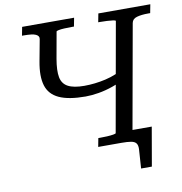

<svg xmlns="http://www.w3.org/2000/svg" viewBox="-92 -796 985 1037"><g transform="rotate(-10 400.5 -277.5)"><path d="M517 0H485L496 -58H694L657 155H598L605 50Q606 29 598 18Q590 7 570.5 3.5Q551 0 517 0ZM158 -510 180 -628Q182 -637 178 -643.5Q174 -650 164.5 -654.5Q155 -659 138.5 -661Q122 -663 98 -663H89L98 -710H383L374 -663H363Q340 -663 320.5 -662Q301 -661 289.5 -658.5Q278 -656 277 -653L251 -508Q240 -445 247 -408Q254 -371 285 -354.5Q316 -338 374 -338Q432 -338 491 -351.5Q550 -365 604 -398L593 -340Q559 -320 520 -306.5Q481 -293 442.5 -286.5Q404 -280 371 -280Q278 -280 226 -304Q174 -328 158.5 -379Q143 -430 158 -510ZM390 0 399 -47H408Q427 -47 447 -48Q467 -49 481.5 -51.5Q496 -54 496 -57L602 -653Q603 -657 589 -659Q575 -661 555 -662Q535 -663 516 -663H507L516 -710H801L792 -663H781Q744 -663 719 -656Q694 -649 690 -627L578 0Z"/></g></svg>

Font: Roboto Serif 20pt
Style: Italic
Weight: 400
Italic angle: -10°
Designer: Greg Gazdowicz
Foundry: Commercial Type
Version: Version 1.008